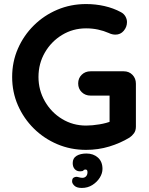

<svg xmlns="http://www.w3.org/2000/svg" viewBox="-20 -730 736 948"><path d="M405 10Q329 10 263 -18Q197 -46 147 -95.5Q97 -145 68.5 -210Q40 -275 40 -350Q40 -425 68.5 -490Q97 -555 147 -604.5Q197 -654 263 -682Q329 -710 405 -710Q452 -710 496 -700Q540 -690 577 -670Q592 -662 599.5 -648.5Q607 -635 607 -621Q607 -597 591 -578Q575 -559 550 -559Q542 -559 533.5 -561Q525 -563 517 -567Q492 -578 464 -584Q436 -590 405 -590Q340 -590 286.5 -557.5Q233 -525 201.5 -470.5Q170 -416 170 -350Q170 -285 201.5 -230Q233 -175 286.5 -142.5Q340 -110 405 -110Q435 -110 471 -116Q507 -122 530 -132L521 -102V-273L538 -258H427Q401 -258 383.5 -275Q366 -292 366 -318Q366 -344 383.5 -361Q401 -378 427 -378H591Q617 -378 634 -360.5Q651 -343 651 -317V-105Q651 -85 641.5 -72Q632 -59 620 -51Q574 -23 519.5 -6.5Q465 10 405 10ZM486 104Q486 126 472.5 147.5Q459 169 436 183.5Q413 198 384 198Q359 198 347.5 187Q336 176 336 166Q336 152 343 147.5Q350 143 357 143Q362 143 370.5 145.5Q379 148 387 148Q398 148 405 140.5Q412 133 412 120Q412 107 402 107Q395 107 392 111.5Q389 116 375 116Q359 116 349 105Q339 94 339 75Q339 51 358 39.5Q377 28 407 28Q441 28 463.5 48Q486 68 486 104Z"/></svg>

Font: Quicksand Light
Style: Bold
Weight: 700
Version: Version 3.004